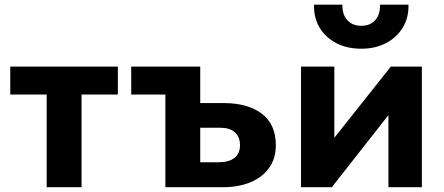

<svg xmlns="http://www.w3.org/2000/svg" viewBox="-20 -784 1858 804"><path d="M175.5 0V-388H23V-505H473.5V-388H321.5V0Z M672.5 0V-505H818.5V-104.5H895Q939 -104.5 962 -123Q985 -141.5 985 -176Q985 -210.5 963.8 -229.8Q942.5 -249 903.5 -249H802.5V-352.5H915Q1017.5 -352.5 1076.2 -308Q1135 -263.5 1135 -176Q1135 -121 1107.5 -81.8Q1080 -42.5 1029.8 -21.2Q979.5 0 911.5 0ZM529.5 -388V-505H818.5L672.5 -388Z M1240.5 0V-505H1380V-207L1616.5 -505H1746.5V0H1606.5V-302L1369.5 0ZM1493 -580Q1433 -580 1388 -603.5Q1343 -627 1318.2 -668.5Q1293.5 -710 1295 -764.5H1414Q1412.5 -724.5 1434 -700.2Q1455.5 -676 1493 -676Q1530.5 -676 1551.8 -700.2Q1573 -724.5 1571 -764.5H1690.5Q1692 -711 1667 -669.2Q1642 -627.5 1597 -603.8Q1552 -580 1493 -580Z"/></svg>

Font: Geologica Roman SemiBold
Style: Regular
Weight: 600
Designer: Sindre Bremnes, Frode Helland
Foundry: Monokrom Skriftforlag AS
Version: Version 1.010;gftools[0.9.28]